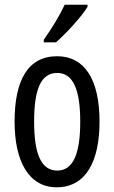

<svg xmlns="http://www.w3.org/2000/svg" viewBox="-20 -786 485 816"><path d="M352 -757V-766H255C234 -721 204 -671 166 -617V-606H218C259 -642 327 -715 352 -757ZM403 -269C403 -452 337 -547 223 -547C99 -547 42 -446 42 -269C42 -101 102 10 221 10C346 10 403 -102 403 -269ZM125 -269C125 -407 154 -476 223 -476C290 -476 321 -407 321 -269C321 -130 290 -61 223 -61C155 -61 125 -132 125 -269Z"/></svg>

Font: Noto Sans Arabic ExtCond
Style: Regular
Weight: 400
Width: 2
Designer: Monotype Design Team, Nadine Chahine, Nizar Qandah and Khaled Hosny
Foundry: Monotype Imaging Inc.
Version: Version 2.012